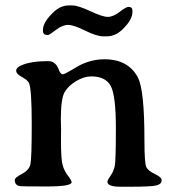

<svg xmlns="http://www.w3.org/2000/svg" viewBox="-20 -691 653 712"><path d="M235.8 -670.9H247.6Q269.5 -670.9 314.7 -649.7Q359.9 -628.4 379.6 -628.4Q399.4 -628.4 423.6 -647Q447.8 -665.5 456.5 -665.5Q471.2 -665.5 471.2 -650.9V-647Q471.2 -616.2 431.2 -579.1Q406.2 -556.2 375.5 -556.2H363.8Q338.4 -556.2 295.9 -577.4Q253.4 -598.6 232.4 -598.6Q211.4 -598.6 187 -579.8Q162.6 -561 157.7 -561Q139.2 -561 139.2 -576.2V-580.1Q139.2 -609.4 180.2 -647.5Q205.6 -670.9 235.8 -670.9ZM245.6 -15.1Q245.6 0.5 152.3 0.5Q59.1 0.5 52.2 -1Q34.7 -4.9 34.7 -23.9Q34.7 -32.2 61.3 -46.1Q87.9 -60.1 92.8 -81.8Q97.7 -103.5 97.7 -231.9Q97.7 -360.4 87.4 -383.3Q82.5 -394 61.3 -405.5Q40 -417 40 -428.7Q40 -440.4 59.1 -448.7Q94.7 -464.4 160.2 -464.4Q178.2 -464.4 189.9 -448.7L195.8 -438.5L200.2 -427.2Q206.1 -415.5 212.6 -415.5Q219.2 -415.5 243.7 -430.4Q268.1 -445.3 281.2 -451.7Q323.2 -471.2 367.2 -471.2Q456.5 -471.2 491.7 -402.8Q515.6 -356 515.6 -172.4Q515.6 -84 522.9 -70.6Q530.3 -57.1 554.9 -45.4Q579.6 -33.7 579.6 -22.9Q579.6 -8.8 561.3 -3.7Q543 1.5 459.5 1.5H428.2Q378.4 1.5 378.4 -16.6Q378.4 -22.9 389.9 -39.3Q401.4 -55.7 405.5 -75Q409.7 -94.2 409.7 -215.8Q409.7 -337.4 390.4 -372.6Q371.1 -407.7 318.4 -407.7Q291.5 -407.7 262.2 -390.1Q232.9 -372.6 219.2 -348.4Q205.6 -324.2 205.6 -247.1L206.5 -216.3L206.1 -170.4Q206.1 -100.1 212.4 -78.1Q218.8 -56.2 232.2 -39.1Q245.6 -22 245.6 -15.1Z"/></svg>

Font: Averia Serif Libre
Style: Regular
Weight: 400
Version: Version 1.002